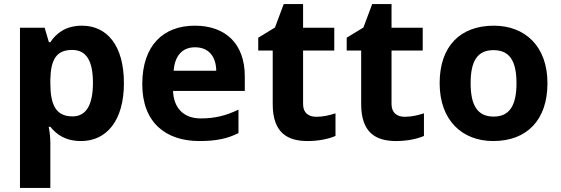

<svg xmlns="http://www.w3.org/2000/svg" viewBox="-20 -682 2751 942"><path d="M382 -556C303 -556 256 -519 227 -475H220L199 -546H78V240H227V20C227 -6 224 -34 219 -60H227C256 -24 299 10 378 10C501 10 588 -88 588 -274C588 -459 505 -556 382 -556ZM334 -437C404 -437 436 -383 436 -276C436 -169 404 -111 336 -111C253 -111 227 -169 227 -275V-291C229 -389 256 -437 334 -437Z M936 -556C782 -556 678 -460 678 -269C678 -80 794 10 958 10C1042 10 1096 -2 1150 -29V-144C1089 -115 1035 -101 965 -101C881 -101 832 -152 829 -236H1181V-308C1181 -467 1087 -556 936 -556ZM937 -450C1007 -450 1040 -401 1041 -335H832C838 -414 879 -450 937 -450Z M1532 -109C1493 -109 1467 -129 1467 -171V-434H1620V-546H1467V-662H1372L1329 -547L1247 -497V-434H1318V-171C1318 -30 1391 10 1489 10C1545 10 1594 -1 1626 -15V-126C1595 -116 1565 -109 1532 -109Z M1966 -109C1927 -109 1901 -129 1901 -171V-434H2054V-546H1901V-662H1806L1763 -547L1681 -497V-434H1752V-171C1752 -30 1825 10 1923 10C1979 10 2028 -1 2060 -15V-126C2029 -116 1999 -109 1966 -109Z M2666 -274C2666 -455 2556 -556 2403 -556C2238 -556 2137 -455 2137 -274C2137 -92 2247 10 2400 10C2564 10 2666 -92 2666 -274ZM2289 -274C2289 -382 2322 -436 2401 -436C2481 -436 2514 -382 2514 -274C2514 -166 2481 -110 2402 -110C2322 -110 2289 -166 2289 -274Z"/></svg>

Font: Noto Sans Arabic UI
Style: Bold
Weight: 700
Designer: Monotype Design Team, Nadine Chahine and Nizar Qandah
Foundry: Monotype Imaging Inc.
Version: Version 2.010